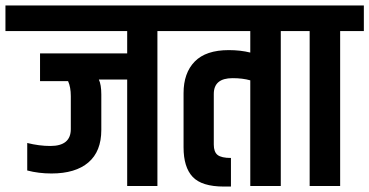

<svg xmlns="http://www.w3.org/2000/svg" viewBox="-54 -683 1356 705"><path d="M206 -330Q206 -363 196 -385H93V-487H413V-569H-34V-663H611V-569H524V0H413V-391H309Q318 -372 318 -336V-206Q318 -127 270.5 -86.5Q223 -46 135 -46Q88 -46 46 -57V-158Q90 -147 131 -147Q206 -147 206 -209Z M620 -341Q620 -415 661 -457Q702 -499 786 -499Q829 -499 865 -490V-569H544V-663H1064V-569H977V0H865V-388Q837 -396 800 -396Q731 -396 731 -338V-152Q731 -125 745 -114Q759 -103 794 -103V2H768Q687 2 653.5 -33.5Q620 -69 620 -142Z M1083 -569H996V-663H1282V-569H1195V0H1083Z"/></svg>

Font: Khand Semibold
Style: Regular
Weight: 600
Designer: Devanagari: Sanchit Sawaria, Jyotish Sonowal; Latin: Satya Rajpurohit
Foundry: Indian Type Foundry
Version: Version 1.100;PS 1.0;hotconv 1.0.78;makeotf.lib2.5.61930; tt